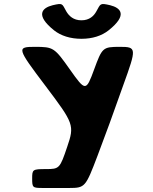

<svg xmlns="http://www.w3.org/2000/svg" viewBox="-20 -936 762 955"><path d="M459 -879C447 -857 425 -835 385 -835C345 -835 323 -857 310 -879C288 -918 294 -922 242 -910C190 -897 153 -862 249 -785C283 -758 330 -743 385 -743C440 -743 486 -758 520 -785C617 -862 580 -897 528 -910C476 -922 481 -918 459 -879ZM206 -509C348 -321 351 -313 314 -205C278 -98 275 -95 209 -95C142 -95 140 -93 140 -48C140 -3 142 -1 193 -1H245H325C403 -1 406 -6 465 -161C523 -316 527 -326 593 -512C660 -697 660 -703 576 -703C491 -703 488 -699 448 -590C408 -481 405 -481 328 -590C251 -699 246 -703 154 -703C62 -703 64 -697 206 -509Z"/></svg>

Font: Hussar Print
Style: Bold
Weight: 700
Foundry: Cannot Into Space Fonts
Version: Version 2.00